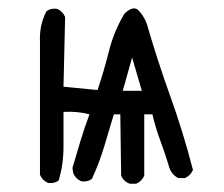

<svg xmlns="http://www.w3.org/2000/svg" viewBox="-20 -448 540 462"><path d="M292 -5.9Q277.3 -11.7 271.5 -25.4L269.5 -172.9H253.9Q242.2 -133.8 230.5 -94.7Q218.8 -55.7 201.2 -17.6Q191.4 -9.8 175.8 -11.7Q162.1 -17.6 156.2 -31.2L154.3 -43.9Q164.1 -77.1 173.8 -109.4Q183.6 -141.6 195.3 -172.9Q166 -180.7 132.8 -178.7Q132.8 -137.7 132.8 -94.7Q132.8 -51.8 121.1 -13.7Q111.3 -5.9 95.7 -7.8Q82 -13.7 76.2 -27.3V-346.7Q74.2 -387.7 91.8 -420.9Q101.6 -428.7 117.2 -426.8Q130.9 -420.9 136.7 -407.2L132.8 -239.3Q173.8 -235.4 214.8 -231.4Q230.5 -278.3 242.2 -325.2Q253.9 -372.1 279.3 -415Q300.8 -435.5 313 -423.3Q325.2 -411.1 333 -391.6Q358.4 -303.7 389.6 -216.8Q420.9 -129.9 444.3 -39.1Q438.5 -25.4 424.8 -19.5H409.2Q393.6 -27.3 387.7 -43.9Q377.9 -77.1 366.2 -108.4Q354.5 -139.6 346.7 -172.9H327.1V-25.4Q321.3 -11.7 307.6 -5.9ZM297.9 -309.6 275.4 -229.5H321.3Z"/></svg>

Font: JasonHandwriting1
Style: Regular
Weight: 400
Version: Version 1.48.20